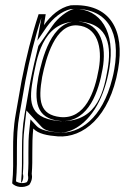

<svg xmlns="http://www.w3.org/2000/svg" viewBox="-20 -533 491 756"><path d="M42 -84C23 21 38 95 28 189C41 204 72 209 95 195C105 181 108 166 105 151C110 93 104 38 111 -27C130 -6 167 1 208 4C306 11 412 -71 445 -260C472 -413 415 -522 258 -512C215 -503 180 -472 153 -434L160 -477H132C105 -395 83 -307 65 -215ZM57 -84 80 -215C97 -302 117 -385 143 -463L127 -373L164 -427C189 -462 223 -489 258 -497C265 -497 269 -498 275 -498C407 -498 455 -402 430 -260C428 -247 425 -235 422 -223C383 -66 293 -5 212 -11C171 -14 138 -21 123 -38L100 -63L96 -26C88 41 95 96 90 152V155V157C92 167 92 175 86 184C72 191 53 188 43 181C52 86 39 16 57 -84ZM77 -84C59 19 72 91 63 185C64 185 64 186 65 186C71 176 73 165 71 154L70 153V152C75 95 68 39 76 -27L84 -98L144 -33C158 -18 181 -14 217 -11C246 -9 312 -29 362 -118C383 -155 400 -203 410 -260C437 -411 373 -498 275 -498C272 -498 271 -497 268 -497C245 -490 210 -466 186 -431L131 -352C120 -308 109 -261 100 -215ZM111 -230C124 -291 142 -449 283 -448H294C412 -439 418 -344 404 -262C390 -183 368 -56 226 -56C220 -56 214 -56 207 -57C88 -70 95 -141 111 -230ZM131 -230C114 -136 121 -67 214 -57C219 -57 222 -56 226 -56C331 -56 369 -176 384 -262C400 -350 379 -441 289 -448C182 -457 145 -298 131 -230ZM146 -230C161 -304 197 -440 285 -433C363 -427 384 -348 369 -262C353 -170 315 -63 218 -72C136 -81 130 -137 146 -230Z"/></svg>

Font: Snowfall
Style: EcoObl
Weight: 400
Designer: Jasper
Foundry: Cannot Into Space Fonts
Version: Version 0.9